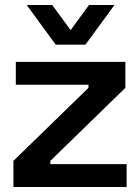

<svg xmlns="http://www.w3.org/2000/svg" viewBox="-20 -745 556 765"><path d="M33.5 0H484.5V-91H180.5V-104L479.5 -395V-498.5H43V-407.5H332.5V-395L33.5 -104ZM320.5 -567 436 -725H334.5L261.5 -625L188 -725H86.5L202 -567Z"/></svg>

Font: MCL Standard Medium
Style: Regular
Weight: 500
Designer: Květoslav Bartoš
Foundry: Florian Karsten
Version: Version 1.001;Glyphs 3.2.3 (3260)